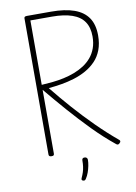

<svg xmlns="http://www.w3.org/2000/svg" viewBox="-163 -1494 1343 1899"><g transform="rotate(-10 508.5 -544.0)"><path d="M247 14Q232 14 225.5 8.5Q219 3 219 -8V-1376Q219 -1386 226 -1390.5Q233 -1395 247 -1395H490Q629 -1395 721.5 -1362Q814 -1329 860.5 -1260.5Q907 -1192 907 -1083Q907 -1001 883 -938Q859 -875 816 -830Q773 -785 717 -753.5Q661 -722 597 -702Q533 -682 466.5 -671Q400 -660 336 -654Q423 -545 520 -435.5Q617 -326 721 -222.5Q825 -119 933 -29Q941 -23 941.5 -14.5Q942 -6 930 5Q921 14 912.5 14Q904 14 895 6Q785 -83 678.5 -191.5Q572 -300 470 -416.5Q368 -533 273 -648V-8Q273 3 268 8.5Q263 14 247 14ZM273 -698Q327 -701 384.5 -707Q442 -713 497.5 -725Q553 -737 605.5 -757Q658 -777 702.5 -806Q747 -835 780 -874Q813 -913 832 -965Q851 -1017 851 -1083Q851 -1173 811.5 -1231Q772 -1289 691 -1317Q610 -1345 489 -1345H273ZM510 305Q500 301 498.5 294.5Q497 288 503 275Q515 249 523 224Q531 199 535 170.5Q539 142 539 108Q539 97 544.5 90Q550 83 564 83Q579 83 586.5 91Q594 99 594 111Q594 138 587.5 171Q581 204 569.5 236Q558 268 542 292Q536 302 529 305.5Q522 309 510 305Z"/></g></svg>

Font: Playwrite BE WAL ExtraLight
Style: Regular
Weight: 250
Version: Version 1.002